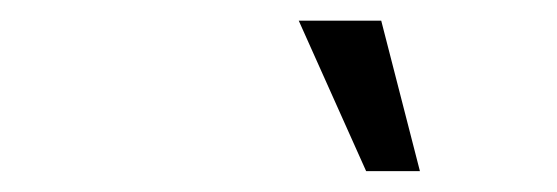

<svg xmlns="http://www.w3.org/2000/svg" viewBox="-20 -645 540 186"><path d="M334.7 -479.2 269.4 -625H349.3L386.8 -479.2Z"/></svg>

Font: Afacad
Style: Italic
Weight: 400
Italic angle: -14°
Designer: Kristian Moeller
Foundry: Dicotype
Version: Version 1.000